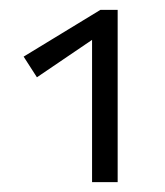

<svg xmlns="http://www.w3.org/2000/svg" viewBox="-20 -776 335 390"><path d="M167 -695 55 -619 28 -661 184 -756H219V-406H167Z"/></svg>

Font: LXGW Bright TC
Style: Regular
Weight: 400
Designer: Christian Thalmann (Catharsis Fonts)
Foundry: LXGW / Christian Thalmann (Catharsis Fonts) / Fontworks Inc.
Version: Version 5.501